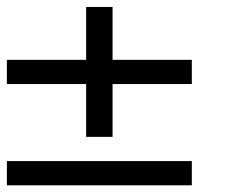

<svg xmlns="http://www.w3.org/2000/svg" viewBox="-20 -578 655 559"><path d="M0 -333.3V-403.8H230.8V-557.7H307.7V-403.8H538.5V-333.3H307.7V-179.5H230.8V-333.3ZM0 -38.5V-109H538.5V-38.5Z"/></svg>

Font: Slabo 13px
Style: Regular
Weight: 400
Designer: John Hudson
Foundry: Tiro Typeworks Ltd.
Version: Version 1.02 Build 005a